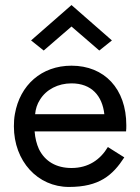

<svg xmlns="http://www.w3.org/2000/svg" viewBox="-20 -730 555 760"><path d="M263 -625 373 -530 423 -570 263 -710 103 -570 153 -530ZM407 -148C377 -98 330 -65 263 -65C203 -65 158 -91 134 -140C125 -160 119 -183 117 -210H479C480 -218 480 -226 480 -234C480 -379 393 -470 263 -470C144 -470 59 -393 39 -279C36 -263 35 -247 35 -230C35 -92 129 10 253 10C373 10 426 -36 472 -107ZM119 -278C121 -299 127 -318 138 -335C163 -376 210 -400 263 -400C343 -400 385 -350 393 -278Z"/></svg>

Font: Jost
Style: Regular
Weight: 400
Version: Version 3.710